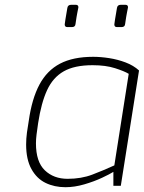

<svg xmlns="http://www.w3.org/2000/svg" viewBox="-20 -775 601 801"><path d="M253 6Q207 6 170 -12Q133 -30 111 -70Q89 -110 89 -172Q89 -196 92.5 -222.5Q96 -249 100 -271Q113 -363 144.5 -422Q176 -481 230.5 -509.5Q285 -538 369 -538Q400 -538 435.5 -532.5Q471 -527 504 -514.5Q537 -502 560 -481L484 0H453V-58Q439 -49 406 -33.5Q373 -18 332 -6Q291 6 253 6ZM262 -29Q319 -29 365 -46.5Q411 -64 457 -85L517 -467Q499 -478 460 -490.5Q421 -503 366 -503Q291 -503 246 -477.5Q201 -452 176.5 -399Q152 -346 139 -261Q135 -234 132.5 -214Q130 -194 130 -177Q130 -100 167 -64.5Q204 -29 262 -29ZM468 -662Q457 -662 457 -673Q457 -674 457.5 -677Q458 -680 460 -694.5Q462 -709 468 -742Q470 -755 484 -755H503Q514 -755 514 -745Q514 -745 513.5 -741.5Q513 -738 510 -724Q507 -710 502 -675Q501 -662 487 -662ZM261 -662Q250 -662 250 -673Q250 -674 250.5 -677Q251 -680 253 -694.5Q255 -709 261 -742Q263 -755 277 -755H296Q307 -755 307 -745Q307 -745 306.5 -741.5Q306 -738 303 -724Q300 -710 295 -675Q294 -662 280 -662Z"/></svg>

Font: Exo Thin ExtraLight
Style: Italic
Weight: 250
Italic angle: -9°
Version: Version 2.000